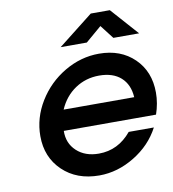

<svg xmlns="http://www.w3.org/2000/svg" viewBox="-85 -837 835 925"><g transform="rotate(-10 332.0 -374.5)"><path d="M250 -627.9 420.9 -762.2H514.2L633.8 -627.9H507.8L456.1 -694.8L377.9 -627.9ZM502 -168.9H625Q582.5 -87.9 499.5 -37.4Q416.5 13.2 327.1 13.2Q216.8 13.2 147.9 -53Q79.1 -119.1 79.1 -222.2Q79.1 -311.5 127.7 -390.9Q176.3 -470.2 256.6 -517.6Q336.9 -564.9 425.8 -564.9Q531.7 -564.9 597.9 -500.5Q664.1 -436 664.1 -333Q664.1 -280.3 646 -228H194.8Q193.4 -167.5 234.6 -129.2Q275.9 -90.8 342.8 -90.8Q437.5 -90.8 502 -168.9ZM211.9 -329.1H557.1Q553.2 -391.6 514.4 -426.3Q475.6 -460.9 408.2 -460.9Q342.8 -460.9 290.8 -426Q238.8 -391.1 211.9 -329.1Z"/></g></svg>

Font: Involve SemiBold Oblique
Style: Italic
Weight: 600
Italic angle: -10.5°
Designer: Stefan Peev
Foundry: Context Ltd.
Version: Version 1.001